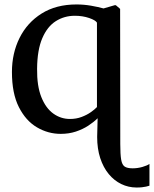

<svg xmlns="http://www.w3.org/2000/svg" viewBox="-20 -590 691 862"><path d="M593.5 251.9Q556.6 251.9 524.5 236.3Q492.3 220.7 468 191.2Q443.7 161.7 429.9 119.6Q416.2 77.6 416.2 24.8L418.3 -59.1Q400.6 -41.6 376 -25.5Q351.3 -9.5 320.3 0.8Q289.3 11 252.7 11Q195.8 11 145.8 -18.4Q95.8 -47.8 64.7 -109.2Q33.6 -170.6 33.6 -266.9Q33.6 -350.9 67.8 -419.7Q102.1 -488.6 167 -529.3Q231.9 -570 323.3 -570Q356.4 -570 388.9 -564.4Q421.4 -558.7 444.9 -552.1L494.8 -566.6H500.1L519.3 -550.1L520 56.9Q520 103.4 524 126.7Q528 150.1 539.8 157.9Q551.7 165.7 575.6 165.7Q597.4 165.7 619.3 159.5Q641.1 153.2 651 146V243.7Q643.9 246 635.8 247.8Q627.8 249.5 617.6 250.7Q607.4 251.9 593.5 251.9ZM294.1 -55.9Q322.4 -55.9 346.2 -64.9Q370 -73.8 387.7 -86.3Q405.4 -98.7 415.3 -109.3V-488.3Q409.3 -499.1 380.1 -509.2Q350.8 -519.2 315.9 -519.2Q268.7 -519.2 230.5 -495Q192.3 -470.8 169.8 -418.3Q147.3 -365.9 146.5 -281.4Q145.6 -204.2 165.5 -154.4Q185.4 -104.5 219.2 -80.2Q252.9 -55.9 294.1 -55.9Z"/></svg>

Font: Merriweather Light
Style: Regular
Weight: 300
Version: Version 2.100